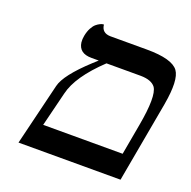

<svg xmlns="http://www.w3.org/2000/svg" viewBox="-105 -663 763 766"><g transform="rotate(20 277.0 -279.5)"><path d="M272.5 -417Q173.3 -323.2 155.3 -246.1L119.1 -100.1H456.5L480 -231Q503.4 -360.4 481 -393.6Q463.9 -416.5 418.5 -417ZM50.8 0 114.7 -263.2Q126.5 -313 219.7 -398.9Q230.5 -408.7 239.7 -417H208.5Q155.8 -417 149.9 -461.4Q148.4 -475.1 151.4 -490.2Q155.3 -509.8 162.8 -523.7Q170.4 -537.6 178.2 -544.2Q186 -550.8 193.4 -554.4Q200.7 -558.1 205.1 -558.6L210 -559.1Q213.4 -524.9 249.5 -523.9H405.3Q512.2 -523.9 539.6 -486.8Q564.9 -452.1 545.9 -343.8Q545.4 -341.8 545.4 -340.8L483.9 0Z"/></g></svg>

Font: Linux Biolinum Capitals O
Style: Italic Samll Caps
Weight: 400
Italic angle: -12°
Designer: Philipp H. Poll
Foundry: Philipp H. Poll
Version: Version 0.6.2